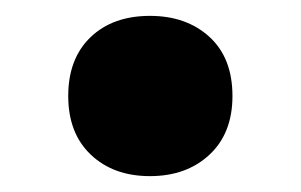

<svg xmlns="http://www.w3.org/2000/svg" viewBox="-20 -473 380 242"><path d="M66 -352Q66 -305 94.5 -278Q123 -251 169 -251Q215 -251 244 -278Q273 -305 273 -352Q273 -400 244 -426.5Q215 -453 169 -453Q122 -453 94 -426Q66 -399 66 -352Z"/></svg>

Font: Geom ExtraBold
Style: Bold
Weight: 800
Version: Version 1.102